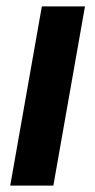

<svg xmlns="http://www.w3.org/2000/svg" viewBox="-20 -581 298 601"><path d="M147 0H12L111 -561H246Z"/></svg>

Font: Open Sauce One
Style: Bold Italic
Weight: 700
Italic angle: -10°
Designer: Alfredo Marco Pradil
Foundry: Creative Sauce Fz LLC
Version: Version 1.477